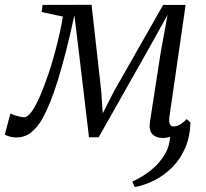

<svg xmlns="http://www.w3.org/2000/svg" viewBox="-50 -552 840 782"><path d="M611 10Q586 10 570.8 -5.5Q555.5 -21 561 -57.5L605 -341.5L632.5 -491.5L554 -350.5L352 7H312.5L270.5 -346L253 -490Q235.5 -409 218.8 -343.5Q202 -278 186 -226.2Q170 -174.5 154.2 -135.8Q138.5 -97 123.5 -70Q103 -33.5 76.8 -12.8Q50.5 8 16 8Q7.5 8 -2.5 6Q-12.5 4 -20.5 1Q-28.5 -2 -30.5 -4L-7.5 -90Q-5 -88 5.5 -84.2Q16 -80.5 28.5 -77.5Q41 -74.5 48 -74.5Q59.5 -74.5 71.8 -88.5Q84 -102.5 96.2 -125.5Q108.5 -148.5 119.8 -176.5Q131 -204.5 140.5 -232.5Q149 -254 158.2 -284.5Q167.5 -315 176.8 -350Q186 -385 193.8 -419.8Q201.5 -454.5 206 -484.5L119.5 -503L123.5 -532L323 -532.5L362.5 -179L368.5 -90.5L413.5 -179L614.5 -532H706L640 -76Q639 -68 639.2 -58.8Q639.5 -49.5 643.8 -43.2Q648 -37 657 -37Q670 -37 683.8 -45.2Q697.5 -53.5 710.5 -67L725.5 -53Q719 -44 707.5 -33Q696 -22 681 -12.2Q666 -2.5 648 3.8Q630 10 611 10ZM725.5 -53Q724 5.5 704 51.2Q684 97 651.5 129.5Q619 162 579.2 182.2Q539.5 202.5 498.5 210L489 187.5Q528.5 170 565 141Q601.5 112 623.5 72.5Q645.5 33 642.5 -15.5Z"/></svg>

Font: Merriweather 72pt Light
Style: Italic
Weight: 300
Italic angle: -7.8°
Version: Version 2.101